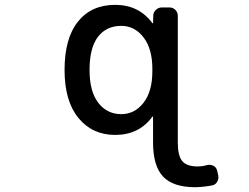

<svg xmlns="http://www.w3.org/2000/svg" viewBox="-20 -576 1040 803"><path d="M354.5 -283.2Q354.5 -193.4 391.1 -146Q427.7 -98.6 487.3 -98.6Q543 -98.6 580.1 -146Q617.2 -193.4 617.2 -278.3V-288.1Q617.2 -372.1 580.1 -419.9Q543 -467.8 487.3 -467.8Q424.8 -467.8 389.6 -421.9Q354.5 -376 354.5 -283.2ZM688.5 -544.9Q703.1 -544.9 713.4 -534.7Q723.6 -524.4 723.6 -509.8V19.5Q723.6 75.2 742.2 97.7Q760.7 120.1 806.6 120.1Q826.2 120.1 846.7 114.3Q860.4 111.3 872.1 117.2Q883.8 123 887.7 135.7L892.6 157.2Q893.6 161.1 893.6 166Q893.6 174.8 888.7 183.6Q881.8 196.3 868.2 199.2Q833 206.1 796.9 207Q704.1 207 662.1 162.6Q620.1 118.2 620.1 19.5V-87.9Q620.1 -88.9 619.1 -88.9Q618.2 -88.9 617.2 -87.9Q561.5 -11.7 461.9 -11.7Q366.2 -11.7 308.1 -82.5Q250 -153.3 250 -283.2Q250 -416 306.2 -485.8Q362.3 -555.7 461.9 -555.7Q560.5 -555.7 617.2 -479.5Q618.2 -478.5 619.1 -478.5Q620.1 -478.5 620.1 -479.5L621.1 -510.7Q621.1 -524.4 631.8 -534.7Q642.6 -544.9 657.2 -544.9Z"/></svg>

Font: Gen Jyuu Gothic L Monospace Medium
Style: Regular
Weight: 500
Designer: [Source Han Sans]
Ryoko NISHIZUKA  (kana & ideographs); Paul D. Hunt (Latin, Greek & Cyrillic); Wenlong ZHANG  (bopomofo
Version: Version 1.002.20150607